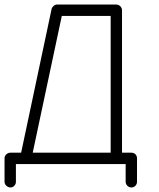

<svg xmlns="http://www.w3.org/2000/svg" viewBox="-20 -722 699 845"><path d="M26 103Q16 103 8 95.5Q0 88 0 78V-25Q0 -36 8 -43Q16 -50 26 -50H73L207 -682Q209 -690 216 -696Q223 -702 231 -702H491Q502 -702 509.5 -694.5Q517 -687 517 -676V-50H558Q569 -50 576 -43Q583 -36 583 -25V78Q583 88 576 95.5Q569 103 558 103Q548 103 540.5 95.5Q533 88 533 78V0H50V78Q50 88 43 95.5Q36 103 26 103ZM124 -50H467V-652H252Z"/></svg>

Font: Zen Kurenaido
Style: ARC
Weight: 400
Designer: Yoshimichi Ohira
Foundry: Positype
Version: Version 1.001